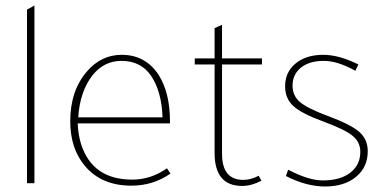

<svg xmlns="http://www.w3.org/2000/svg" viewBox="-20 -665 1403 697"><path d="M105 -645V0H78V-630Z M597 -217H262Q264 -175 274 -143Q315 -13 460 -13Q528 -13 586 -54L599 -35Q536 9 457 9Q348 9 288 -63Q235 -126 235 -225Q235 -335 295 -405Q347 -466 422 -466Q508 -466 556 -393Q597 -328 597 -225ZM264 -239H570Q567 -332 529 -389Q492 -444 421 -444Q358 -444 316 -392Q270 -333 264 -239Z M786 -431V-107Q786 -12 863 -12Q891 -12 919 -27L929 -9Q893 10 859 10Q759 10 759 -110V-431H687V-453H759V-563L786 -575V-453H931V-431Z M1270 -408Q1206 -444 1155 -444Q1103 -444 1072.5 -419.5Q1042 -395 1042 -354Q1042 -318 1068.5 -295Q1095 -272 1170 -244Q1254 -213 1284.5 -186Q1315 -159 1315 -116Q1315 -58 1272.5 -23Q1230 12 1160 12Q1092 12 1018 -26L1026 -49Q1100 -10 1152 -10Q1215 -10 1251.5 -38Q1288 -66 1288 -114Q1288 -149 1260 -172Q1232 -195 1156 -223Q1076 -252 1045.5 -279.5Q1015 -307 1015 -352Q1015 -403 1053 -434.5Q1091 -466 1153 -466Q1211 -466 1281 -431Z"/></svg>

Font: Tajawal ExtraLight
Style: Regular
Weight: 275
Designer: Boutros Fonts
Foundry: Created by Boutros International 2017
Version: Version 1.700